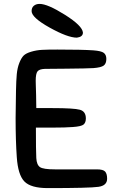

<svg xmlns="http://www.w3.org/2000/svg" viewBox="-20 -957 599 984"><path d="M66 -152Q60 -236 60 -352Q60 -395 62 -493Q63 -545 66 -577Q69 -609 79 -634.5Q89 -660 101 -672Q113 -684 140 -692Q167 -700 195 -701.5Q223 -703 274 -703Q401 -703 458 -699Q499 -696 512 -686Q525 -676 525 -655Q525 -631 511.5 -621Q498 -611 459 -608Q427 -606 319.5 -605Q212 -604 210 -604Q182 -603 172.5 -591.5Q163 -580 163 -543Q163 -540 163.5 -521.5Q164 -503 165 -471Q166 -439 166 -403H249Q359 -403 389.5 -394.5Q420 -386 420 -350Q420 -329 408.5 -319Q397 -309 353 -306Q315 -303 248 -303H164Q164 -183 166 -147Q168 -112 185 -100.5Q202 -89 261 -89H476Q509 -89 519 -77.5Q529 -66 529 -41Q529 -6 484.5 0.5Q440 7 225 7Q138 7 105 -27Q72 -61 66 -152ZM374 -764Q327 -764 234.5 -815.5Q142 -867 142 -900Q142 -918 153.5 -927.5Q165 -937 183 -937Q224 -937 313 -881Q402 -825 405 -790Q405 -768 374 -764Z"/></svg>

Font: Sniglet
Style: Regular
Weight: 400
Designer: Haley Fiege
Foundry: Haley Fiege, Pablo Impallari, Brenda Gallo
Version: Version 2.000